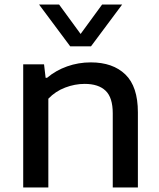

<svg xmlns="http://www.w3.org/2000/svg" viewBox="-20 -828 704 848"><path d="M82.5 -544H174.5L181.5 -484.5H188Q226.5 -517 276.5 -534.8Q326.5 -552.5 381 -552.5Q478.5 -552.5 533.8 -499Q589 -445.5 589 -332V0H478V-327.5Q478 -397 446.5 -427.2Q415 -457.5 354 -457.5Q310.5 -457.5 267.8 -441.2Q225 -425 193.5 -392V0H82.5ZM431 -808H519.5L382 -623.5H290L152.5 -808H241L336 -678Z"/></svg>

Font: Encode Sans Expanded Medium
Style: Regular
Weight: 500
Width: 7
Designer: Multiple Designers
Foundry: Impallari Type
Version: Version 2.000